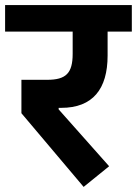

<svg xmlns="http://www.w3.org/2000/svg" viewBox="-40 -718 537 753"><path d="M288 15 388 -66 190 -289V-295H200C324 -295 382 -369 382 -500V-594H477V-698H-20V-594H245V-507C245 -431 219 -405 145 -405H44V-274Z"/></svg>

Font: IBM Plex Devanagari
Style: Bold
Weight: 700
Designer: Mike Abbink, Paul van der Laan, Pieter van Rosmalen, Erin McLaughlin
Foundry: Bold Monday
Version: Version 1.0